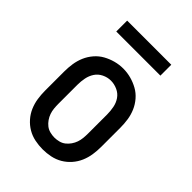

<svg xmlns="http://www.w3.org/2000/svg" viewBox="-211 -816 923 923"><g transform="rotate(45 250.0 -354.5)"><path d="M250 8Q223 8 196.5 2.5Q170 -3 147 -16.5Q124 -30 106 -50.5Q88 -71 77.5 -95.5Q67 -120 63 -146.5Q59 -173 59 -200V-330Q59 -357 63 -383.5Q67 -410 77.5 -434.5Q88 -459 106 -480Q124 -501 147.5 -514Q171 -527 197 -534Q223 -541 250 -541Q277 -541 303 -534Q329 -527 352.5 -514Q376 -501 394 -480Q412 -459 422.5 -434.5Q433 -410 437 -383.5Q441 -357 441 -330V-200Q441 -173 437 -146.5Q433 -120 422.5 -95.5Q412 -71 394 -50.5Q376 -30 353 -16.5Q330 -3 303.5 2.5Q277 8 250 8ZM250 -72Q265 -72 280.5 -76Q296 -80 308 -89.5Q320 -99 329 -112Q338 -125 343 -139.5Q348 -154 349.5 -169.5Q351 -185 351 -200V-330Q351 -353 346.5 -376.5Q342 -400 329 -419Q316 -438 294 -448Q272 -458 249 -458Q226 -458 204.5 -447.5Q183 -437 170.5 -418Q158 -399 153.5 -376Q149 -353 149 -330V-200Q149 -185 150.5 -169.5Q152 -154 157 -139.5Q162 -125 171 -112Q180 -99 192 -89.5Q204 -80 219.5 -76Q235 -72 250 -72ZM100 -643V-717H400V-643Z"/></g></svg>

Font: Iosevka Slab Medium
Style: Regular
Weight: 500
Monospace: yes
Designer: Belleve Invis
Foundry: Belleve Invis
Version: Version 11.1.1; ttfautohint (v1.8.3)